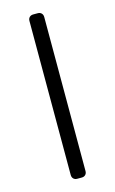

<svg xmlns="http://www.w3.org/2000/svg" viewBox="-111 -745 473 790"><g transform="rotate(-15 125.5 -350.0)"><path d="M116 0Q106 0 100 -6Q94 -12 94 -22V-678Q94 -688 100 -694Q106 -700 116 -700H135Q145 -700 151 -694Q157 -688 157 -678V-22Q157 -12 151 -6Q145 0 135 0Z"/></g></svg>

Font: Rubik AZ
Style: Regular
Weight: 300
Designer: Hubert and Fischer
Foundry: Hubert & Fischer
Version: Version 2.000